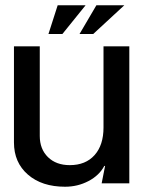

<svg xmlns="http://www.w3.org/2000/svg" viewBox="-20 -696 544 729"><path d="M33 -155V-520H131V-180Q131 -130 162 -99.5Q193 -69 245 -69Q305 -69 339 -107Q373 -145 373 -212V-520H471V0H366L379 -66H376Q357 -30 316 -8.5Q275 13 227 13Q139 13 86 -33Q33 -79 33 -155ZM199 -676H305L217 -567H164ZM346 -676H452L334 -567H282Z"/></svg>

Font: Non Bureau
Style: Regular
Weight: 400
Designer: Jona Saucedo
Foundry: Non Foundry
Version: Version 1.000; ttfautohint (v1.8.4)